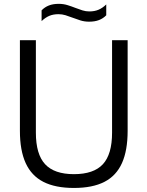

<svg xmlns="http://www.w3.org/2000/svg" viewBox="-20 -944 748 974"><path d="M355 9.5Q260.5 9.5 200 -21.5Q139.5 -52.5 110.2 -116.8Q81 -181 81 -280V-740H162V-271Q162 -161.5 208.8 -111Q255.5 -60.5 355 -60.5Q455.5 -60.5 502 -111Q548.5 -161.5 548.5 -271V-740H627.5V-280Q627.5 -181 598.8 -116.8Q570 -52.5 509.8 -21.5Q449.5 9.5 355 9.5ZM432 -834Q408.5 -834 387.8 -840.5Q367 -847 347.5 -854.5Q329.5 -861.5 312.2 -866.8Q295 -872 277 -872Q250 -872 230 -863.5Q210 -855 191 -837V-891.5Q207 -908 228 -916.2Q249 -924.5 278 -924.5Q301.5 -924.5 322.5 -918Q343.5 -911.5 362.5 -904Q380.5 -897 397.8 -891.5Q415 -886 433 -886Q460 -886 480.2 -894.8Q500.5 -903.5 519 -921.5V-866.5Q503.5 -850.5 482.2 -842.2Q461 -834 432 -834Z"/></svg>

Font: Encode Sans SC Condensed Thin
Style: Regular
Weight: 400
Version: Version 3.002